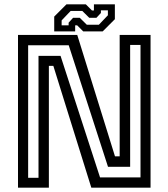

<svg xmlns="http://www.w3.org/2000/svg" viewBox="-20 -860 772 880"><path d="M109 -45H156.5V-604H257.5L438.5 -47H624V-654H576.5V-95.5H475L295 -652.5H109ZM62.5 0V-700H334L507 -143.5H528.5V-700H670V0H398.5L224.5 -558H204V0ZM228.5 -716V-784L284.5 -840H373.5L401.5 -812H410.5V-840H506.5V-772L450.5 -716H361.5L333.5 -744H324.5V-716ZM262.5 -744H294.5V-756L315 -778.5H345.5L378 -746.5H433L474.5 -790V-812.5H442.5V-800.5L422 -778.5H389L357 -810H304L262.5 -766.5Z"/></svg>

Font: Tourney Medium
Style: Regular
Weight: 500
Designer: Tyler Finck
Foundry: Etcetera Type Co
Version: Version 1.015